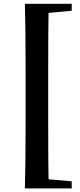

<svg xmlns="http://www.w3.org/2000/svg" viewBox="-20 -830 427 1029"><path d="M364.3 -772.5 240.2 -760.7Q238.3 -659.2 238.3 -451.2V-178.7Q238.3 28.3 240.2 130.9L364.3 141.6V179.7H113.3Q117.2 62.5 117.2 -178.7V-451.2Q117.2 -690.4 113.3 -809.6H364.3Z"/></svg>

Font: Bpmf Zihi Serif Heavy
Style: Heavy
Weight: 900
Foundry: But Ko
Version: Version 1.320